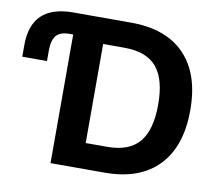

<svg xmlns="http://www.w3.org/2000/svg" viewBox="-79 -813 1031 906"><g transform="rotate(10 436.5 -359.5)"><path d="M218.5 -616.2H200.2Q157 -616.2 137.7 -594Q118.4 -571.8 118.4 -521.5V-471.4H0V-526.6Q0 -623 50 -670.9Q100.1 -718.8 202.4 -718.8H478Q645.8 -718.8 735.2 -626.3Q824.7 -533.9 824.7 -360.4Q824.7 -186.5 735 -93.3Q645.3 0 478 0H218.5ZM670.9 -360.4Q670.9 -482.2 621.9 -539.4Q573 -596.7 468.3 -596.7H365.5V-122.1H468.3Q572.8 -122.1 621.8 -179.8Q670.9 -237.5 670.9 -360.4Z"/></g></svg>

Font: Min Sans VF VF
Style: Regular
Weight: 400
Designer: Jinseong-Kim, NotoSansCJK, Nunito
Foundry: Jinseong-Kim
Version: Version 1.420;Glyphs 3.1.2 (3151)